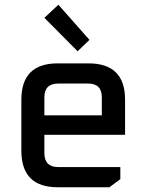

<svg xmlns="http://www.w3.org/2000/svg" viewBox="-20 -789 616 809"><path d="M70 -154V-369Q70 -522 223 -522H353Q507 -522 507 -369V-221H167V-144Q167 -85 226 -85H487V-34L441 0H223Q70 0 70 -154ZM167 -303H409V-379Q409 -437 351 -437H226Q167 -437 167 -379ZM167 -714 226 -769 357 -621 307 -573Z"/></svg>

Font: Oxanium Medium
Style: Regular
Weight: 500
Designer: Severin Meyer
Version: Version 1.001